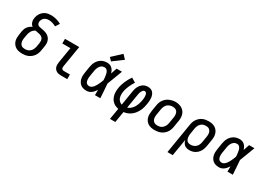

<svg xmlns="http://www.w3.org/2000/svg" viewBox="7 -1796 4187 3012"><g transform="rotate(30 2100.0 -290.0)"><path d="M255 8Q224 8 193.5 2Q163 -4 138 -19Q113 -34 95 -57.5Q77 -81 68.5 -109Q60 -137 60.5 -168.5Q61 -200 66 -231L76 -296Q80 -318 88.5 -340Q97 -362 112 -381Q127 -400 146.5 -414.5Q166 -429 188 -439Q173 -450 162.5 -465Q152 -480 146.5 -498Q141 -516 140 -535.5Q139 -555 143 -575Q147 -598 156 -621Q165 -644 179.5 -664.5Q194 -685 214 -701Q234 -717 256.5 -726.5Q279 -736 303 -739.5Q327 -743 351 -743Q401 -743 447.5 -730Q494 -717 536 -694L489 -621Q459 -638 425.5 -648.5Q392 -659 356 -659Q343 -659 329.5 -657Q316 -655 303.5 -650Q291 -645 279.5 -637Q268 -629 259.5 -618Q251 -607 246 -594Q241 -581 238 -568Q236 -551 240 -533.5Q244 -516 257 -505.5Q270 -495 287 -491.5Q304 -488 321.5 -485Q339 -482 355.5 -478.5Q372 -475 388.5 -470Q405 -465 420.5 -458Q436 -451 449 -441Q462 -431 473 -418Q484 -405 491.5 -390.5Q499 -376 503 -359Q507 -342 508 -324.5Q509 -307 507 -289Q505 -271 502 -254L491 -189Q487 -162 477.5 -135.5Q468 -109 451.5 -85Q435 -61 412 -42.5Q389 -24 363 -12.5Q337 -1 309.5 3.5Q282 8 255 8ZM255 -76Q272 -76 289 -79Q306 -82 321.5 -90Q337 -98 350.5 -110.5Q364 -123 373.5 -138Q383 -153 388.5 -169.5Q394 -186 397 -203L408 -267Q411 -289 410.5 -310Q410 -331 401 -348.5Q392 -366 375.5 -377.5Q359 -389 339.5 -394Q320 -399 299.5 -402.5Q279 -406 259 -411Q240 -402 224 -388Q208 -374 197.5 -356.5Q187 -339 180.5 -320Q174 -301 171 -282L160 -217Q157 -200 156.5 -182.5Q156 -165 159.5 -149Q163 -133 171 -118.5Q179 -104 192 -94Q205 -84 221.5 -80Q238 -76 255 -76Z M957 0Q935 0 914 -3.5Q893 -7 875.5 -16.5Q858 -26 844.5 -42Q831 -58 825 -77.5Q819 -97 819 -118.5Q819 -140 822 -162L869 -446H722V-530H980L917 -148Q915 -136 915 -124.5Q915 -113 920 -103.5Q925 -94 935.5 -89Q946 -84 957 -84H1069V0Z M1422 8Q1392 8 1364 1.5Q1336 -5 1313.5 -22Q1291 -39 1277 -63Q1263 -87 1257 -114.5Q1251 -142 1252 -172Q1253 -202 1258 -231L1276 -341Q1280 -366 1288 -391Q1296 -416 1309.5 -439.5Q1323 -463 1343 -482.5Q1363 -502 1386.5 -515Q1410 -528 1435.5 -533Q1461 -538 1487 -538Q1512 -538 1535 -529Q1558 -520 1575 -503.5Q1592 -487 1603 -466Q1614 -445 1621 -422Q1630 -449 1639 -476Q1648 -503 1657 -530H1754Q1728 -462 1702.5 -393Q1677 -324 1650 -256Q1656 -192 1659.5 -128Q1663 -64 1668 0H1571Q1571 -24 1571 -48Q1571 -72 1571 -96Q1558 -76 1542.5 -57Q1527 -38 1508 -23Q1489 -8 1466.5 0Q1444 8 1422 8ZM1422 -76Q1442 -76 1461 -88.5Q1480 -101 1493.5 -117.5Q1507 -134 1517.5 -153Q1528 -172 1537.5 -191.5Q1547 -211 1555 -230.5Q1563 -250 1570 -270Q1569 -289 1567.5 -307.5Q1566 -326 1563 -344.5Q1560 -363 1556 -381Q1552 -399 1543.5 -415Q1535 -431 1520.5 -442.5Q1506 -454 1487 -454Q1472 -454 1456.5 -450Q1441 -446 1428 -436.5Q1415 -427 1405 -414Q1395 -401 1388 -386.5Q1381 -372 1377 -357Q1373 -342 1370 -327L1352 -217Q1350 -202 1348.5 -186Q1347 -170 1348.5 -154.5Q1350 -139 1354.5 -124.5Q1359 -110 1368 -98.5Q1377 -87 1391.5 -81.5Q1406 -76 1422 -76ZM1524 -584 1474 -636 1635 -785 1701 -715Z M1961 205 1995 3Q1964 -2 1936.5 -15Q1909 -28 1887.5 -49Q1866 -70 1852.5 -97Q1839 -124 1832.5 -154Q1826 -184 1826.5 -216.5Q1827 -249 1832 -280Q1837 -313 1847 -345.5Q1857 -378 1870.5 -409Q1884 -440 1901 -470.5Q1918 -501 1938 -530L2017 -483Q2001 -458 1986.5 -431.5Q1972 -405 1960.5 -378.5Q1949 -352 1940 -324Q1931 -296 1927 -268Q1922 -240 1923 -210Q1924 -180 1933 -154.5Q1942 -129 1962 -109Q1982 -89 2009 -81L2053 -350Q2057 -372 2063 -393.5Q2069 -415 2080 -436Q2091 -457 2106.5 -475Q2122 -493 2142 -506Q2162 -519 2184 -524.5Q2206 -530 2229 -530Q2255 -530 2279.5 -521Q2304 -512 2320 -493Q2336 -474 2344.5 -450Q2353 -426 2355.5 -400.5Q2358 -375 2356.5 -348Q2355 -321 2350 -295Q2345 -261 2336 -227.5Q2327 -194 2311.5 -161Q2296 -128 2273.5 -98.5Q2251 -69 2222 -46.5Q2193 -24 2159.5 -11Q2126 2 2091 6L2058 205ZM2106 -83Q2129 -90 2149 -104Q2169 -118 2185 -136.5Q2201 -155 2213 -176Q2225 -197 2233 -218.5Q2241 -240 2246.5 -263Q2252 -286 2256 -308Q2258 -322 2259.5 -336Q2261 -350 2261 -363.5Q2261 -377 2259.5 -390.5Q2258 -404 2253.5 -416.5Q2249 -429 2238.5 -437.5Q2228 -446 2215 -446Q2203 -446 2193.5 -439Q2184 -432 2177 -422Q2170 -412 2165.5 -401.5Q2161 -391 2157.5 -380Q2154 -369 2152 -358Q2150 -347 2148 -336Z M2654 8Q2623 8 2593 2Q2563 -4 2537.5 -19Q2512 -34 2494.5 -57.5Q2477 -81 2468.5 -109.5Q2460 -138 2460.5 -169Q2461 -200 2466 -231L2484 -341Q2488 -368 2497.5 -395Q2507 -422 2524 -445.5Q2541 -469 2564 -488Q2587 -507 2613.5 -518Q2640 -529 2667 -535Q2694 -541 2722 -541Q2753 -541 2782.5 -533.5Q2812 -526 2837 -511Q2862 -496 2880 -472.5Q2898 -449 2906.5 -420.5Q2915 -392 2915 -361Q2915 -330 2909 -299L2891 -189Q2887 -162 2877.5 -135.5Q2868 -109 2851.5 -85Q2835 -61 2812 -42.5Q2789 -24 2762.5 -12.5Q2736 -1 2708.5 3.5Q2681 8 2654 8ZM2655 -76Q2672 -76 2689 -79Q2706 -82 2722 -90Q2738 -98 2751 -110.5Q2764 -123 2773.5 -138Q2783 -153 2788.5 -169.5Q2794 -186 2797 -203L2815 -313Q2818 -330 2818.5 -347.5Q2819 -365 2815.5 -381.5Q2812 -398 2804 -412.5Q2796 -427 2782.5 -436.5Q2769 -446 2752 -450Q2735 -454 2718 -454Q2701 -454 2684.5 -450.5Q2668 -447 2652 -439Q2636 -431 2623 -418.5Q2610 -406 2601 -391Q2592 -376 2586.5 -360Q2581 -344 2578 -327L2560 -217Q2557 -200 2556.5 -182.5Q2556 -165 2559.5 -149Q2563 -133 2571 -118.5Q2579 -104 2592 -94Q2605 -84 2621.5 -80Q2638 -76 2655 -76Q2655 -76 2655 -76Q2655 -76 2655 -76Z M3002 205 3092 -341Q3096 -368 3105 -394Q3114 -420 3130 -444Q3146 -468 3168 -487Q3190 -506 3215.5 -517.5Q3241 -529 3268.5 -533.5Q3296 -538 3322 -538Q3353 -538 3383 -532Q3413 -526 3438 -511Q3463 -496 3480.5 -472.5Q3498 -449 3506.5 -420.5Q3515 -392 3515 -361Q3515 -330 3509 -299L3491 -189Q3487 -164 3479 -139Q3471 -114 3457.5 -91Q3444 -68 3424.5 -48.5Q3405 -29 3381.5 -16Q3358 -3 3332.5 2.5Q3307 8 3282 8Q3257 8 3233.5 1.5Q3210 -5 3192.5 -20Q3175 -35 3164.5 -56Q3154 -77 3149 -100L3098 205ZM3257 -76Q3274 -76 3290.5 -79.5Q3307 -83 3322.5 -91Q3338 -99 3351.5 -111.5Q3365 -124 3374 -139Q3383 -154 3388.5 -170Q3394 -186 3397 -203L3415 -313Q3418 -330 3418.5 -347.5Q3419 -365 3415.5 -381Q3412 -397 3404 -411.5Q3396 -426 3383.5 -436Q3371 -446 3354.5 -450Q3338 -454 3321 -454Q3305 -454 3288 -450.5Q3271 -447 3256 -439Q3241 -431 3228.5 -418Q3216 -405 3207.5 -390.5Q3199 -376 3194 -360Q3189 -344 3186 -327L3170 -228Q3167 -210 3166 -192.5Q3165 -175 3167.5 -158Q3170 -141 3176 -125Q3182 -109 3194 -97.5Q3206 -86 3222.5 -81Q3239 -76 3257 -76Z M3822 8Q3792 8 3764 1.5Q3736 -5 3713.5 -22Q3691 -39 3677 -63Q3663 -87 3657 -114.5Q3651 -142 3652 -172Q3653 -202 3658 -231L3676 -341Q3680 -366 3688 -391Q3696 -416 3709.5 -439.5Q3723 -463 3743 -482.5Q3763 -502 3786.5 -515Q3810 -528 3835.5 -533Q3861 -538 3887 -538Q3912 -538 3935 -529Q3958 -520 3975 -503.5Q3992 -487 4003 -466Q4014 -445 4021 -422Q4030 -449 4039 -476Q4048 -503 4057 -530H4154Q4128 -462 4102.5 -393Q4077 -324 4050 -256Q4056 -192 4059.5 -128Q4063 -64 4068 0H3971Q3971 -24 3971 -48Q3971 -72 3971 -96Q3958 -76 3942.5 -57Q3927 -38 3908 -23Q3889 -8 3866.5 0Q3844 8 3822 8ZM3822 -76Q3842 -76 3861 -88.5Q3880 -101 3893.5 -117.5Q3907 -134 3917.5 -153Q3928 -172 3937.5 -191.5Q3947 -211 3955 -230.5Q3963 -250 3970 -270Q3969 -289 3967.5 -307.5Q3966 -326 3963 -344.5Q3960 -363 3956 -381Q3952 -399 3943.5 -415Q3935 -431 3920.5 -442.5Q3906 -454 3887 -454Q3872 -454 3856.5 -450Q3841 -446 3828 -436.5Q3815 -427 3805 -414Q3795 -401 3788 -386.5Q3781 -372 3777 -357Q3773 -342 3770 -327L3752 -217Q3750 -202 3748.5 -186Q3747 -170 3748.5 -154.5Q3750 -139 3754.5 -124.5Q3759 -110 3768 -98.5Q3777 -87 3791.5 -81.5Q3806 -76 3822 -76Z"/></g></svg>

Font: Iosevka Slab Medium Extended
Style: Italic
Weight: 500
Width: 7
Italic angle: -9°
Monospace: yes
Designer: Belleve Invis
Foundry: Belleve Invis
Version: Version 11.1.0; ttfautohint (v1.8.3)